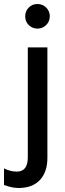

<svg xmlns="http://www.w3.org/2000/svg" viewBox="-64 -744 326 960"><path d="M123 -724Q149 -724 167 -706Q185 -688 185 -662.5Q185 -637 167 -619Q149 -601 123.5 -601Q98 -601 80 -618.5Q62 -636 62 -662Q62 -688 79.5 -706Q97 -724 123 -724ZM173 45Q173 116 135.5 156Q98 196 29 196Q-3 196 -44 181V98Q-12 114 20 114Q75 114 75 43V-507H173Z"/></svg>

Font: Hind Guntur Medium
Style: Regular
Weight: 500
Designer: Manushi Parikh, Hitesh Malaviya
Foundry: Indian Type Foundry
Version: Version 1.000;PS 1.0;hotconv 1.0.86;makeotf.lib2.5.63406; tt